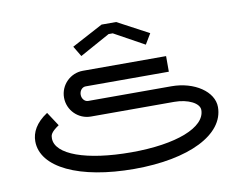

<svg xmlns="http://www.w3.org/2000/svg" viewBox="-76 -705 1153 909"><g transform="rotate(-10 500.0 -250.0)"><path d="M315 -520 345 -470 490 -550H510L655 -470L685 -520L535 -600H465ZM740 -400H340C279.3 -400 230 -350.7 230 -290C230 -229.3 279.3 -180 340 -180H740C806.2 -180 860 -153.1 860 -120C860 -36 716 20 500 20C284 20 140 -32 140 -110C140 -124.8 141 -138.3 182.4 -166.1L138.5 -233C81.6 -195.7 60 -152.2 60 -110C60 16 236 100 500 100C764 100 940 12 940 -120C940 -194.5 850.4 -255 740 -255H340C323.4 -255 310 -270.7 310 -290C310 -309.3 323.4 -325 340 -325H740Z"/></g></svg>

Font: KetosagCBd
Style: Regular
Weight: 500
Designer: gluk
Foundry: gluk
Version: Version 00.0024